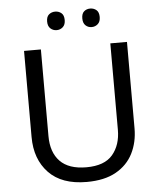

<svg xmlns="http://www.w3.org/2000/svg" viewBox="-60 -960 852 1022"><g transform="rotate(-5 365.5 -449.0)"><path d="M640 -252Q640 -178 610 -118.5Q580 -59 518.5 -24.5Q457 10 362 10Q229 10 159.5 -62.5Q90 -135 90 -254V-714H180V-251Q180 -164 226.5 -116Q273 -68 367 -68Q464 -68 507.5 -119.5Q551 -171 551 -252V-714H640ZM226 -859Q226 -885 240 -896.5Q254 -908 273 -908Q292 -908 306 -896.5Q320 -885 320 -859Q320 -834 306 -821.5Q292 -809 273 -809Q254 -809 240 -821.5Q226 -834 226 -859ZM414 -859Q414 -885 427.5 -896.5Q441 -908 460 -908Q479 -908 493 -896.5Q507 -885 507 -859Q507 -834 493 -821.5Q479 -809 460 -809Q441 -809 427.5 -821.5Q414 -834 414 -859Z"/></g></svg>

Font: Noto Sans Khudawadi
Style: Regular
Weight: 400
Designer: Monotype Design Team
Foundry: Monotype Imaging Inc.
Version: Version 2.003; ttfautohint (v1.8.4.7-5d5b)